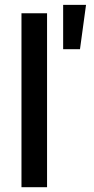

<svg xmlns="http://www.w3.org/2000/svg" viewBox="-20 -783 393 803"><path d="M176.8 -727.5V0H69.8V-727.5ZM244.1 -577.1V-762.7H339.8L314.5 -577.1Z"/></svg>

Font: Inter 17pt Medium
Style: Regular
Weight: 500
Version: Version 4.001;git-66647c0bb